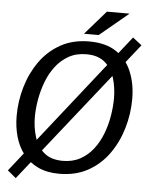

<svg xmlns="http://www.w3.org/2000/svg" viewBox="-62 -959 833 1064"><g transform="rotate(5 354.0 -426.5)"><path d="M303 10Q235 10 185.5 -13.5Q136 -37 104 -78Q72 -119 56.5 -173.5Q41 -228 41 -290Q41 -371 64 -450Q87 -529 132.5 -593.5Q178 -658 246.5 -696.5Q315 -735 406 -735Q499 -735 557 -696Q615 -657 643 -589.5Q671 -522 671 -438Q671 -355 647.5 -275Q624 -195 578 -130.5Q532 -66 463.5 -28Q395 10 303 10ZM317 -63Q372 -63 414 -86Q456 -109 486 -148Q516 -187 534.5 -235.5Q553 -284 561.5 -335.5Q570 -387 570 -433Q570 -491 554.5 -543.5Q539 -596 501 -629.5Q463 -663 397 -663Q341 -663 299 -639.5Q257 -616 227 -577Q197 -538 178.5 -489.5Q160 -441 151 -389.5Q142 -338 142 -292Q142 -235 158 -182Q174 -129 212.5 -96Q251 -63 317 -63ZM66 55 19 16 646 -778 696 -739ZM489 -908H615L455 -775H373Z"/></g></svg>

Font: Rosario Medium
Style: Italic
Weight: 500
Italic angle: -8.05°
Version: Version 1.201